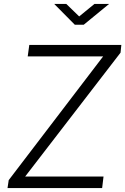

<svg xmlns="http://www.w3.org/2000/svg" viewBox="-20 -950 633 970"><path d="M457 -930 380 -867 315 -930H254L358 -825H403L531 -930ZM18 0H496L503 -58H107L589 -684L593 -723H128L120 -665H501L24 -40Z"/></svg>

Font: United Sans ExtraLight
Style: Italic
Weight: 200
Italic angle: -8°
Designer: Pablo Impallari, Rodrigo Fuenzalida (Modified by Dan O. Williams)
Version: Version 1.000;PS 001.000;hotconv 1.0.88;makeotf.lib2.5.64775